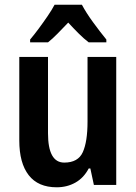

<svg xmlns="http://www.w3.org/2000/svg" viewBox="-20 -786 579 816"><path d="M474 -544V0H379L364 -70H357Q336 -30 300.5 -10Q265 10 221 10Q142 10 102 -41.5Q62 -93 62 -189V-544H184V-220Q184 -95 253 -95Q312 -95 332 -139.5Q352 -184 352 -269V-544ZM328 -766Q346 -732 375.5 -691.5Q405 -651 432 -618V-606H357Q336 -622 314.5 -643.5Q293 -665 270 -690Q246 -665 224.5 -643Q203 -621 184 -606H108V-618Q125 -638 145 -665Q165 -692 183 -718.5Q201 -745 212 -766Z"/></svg>

Font: Noto Sans Bengali Condensed SemiBold
Style: Regular
Weight: 600
Width: 3
Designer: Joana Ranito - Universal Thirst; Jelle Bosma - Monotype Design Team
Foundry: Universal Thirst ehf.
Version: Version 3.000; ttfautohint (v1.8.4.7-5d5b)